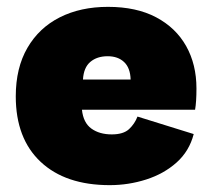

<svg xmlns="http://www.w3.org/2000/svg" viewBox="-20 -530 618 560"><path d="M300 10Q171 10 98.5 -58Q26 -126 26 -249Q26 -332 60 -390.5Q94 -449 154.5 -479.5Q215 -510 295 -510Q378 -510 435.5 -479.5Q493 -449 523 -395.5Q553 -342 553 -272Q553 -233 549 -210H219Q223 -172 246.5 -155Q270 -138 306 -138Q340 -138 356.5 -153.5Q373 -169 381 -190L545 -139Q532 -89 495 -56Q458 -23 406.5 -6.5Q355 10 300 10ZM222 -298H361Q360 -332 342 -349Q324 -366 294 -366Q263 -366 243.5 -349.5Q224 -333 222 -298Z"/></svg>

Font: Prodigy Sans ExtraBold
Style: Regular
Weight: 800
Designer: Wei Huang
Foundry: Wei Huang
Version: Version 1.003; ttfautohint (v1.8.3)